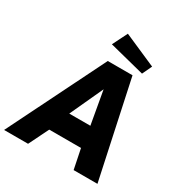

<svg xmlns="http://www.w3.org/2000/svg" viewBox="-257 -1122 1206 1277"><g transform="rotate(30 346.0 -483.0)"><path d="M328 -742H518L677 0H494L463 -152H219L144 0H-40ZM443 -311 398 -565 281 -311ZM602 -857 567 -783 296 -852 353 -966Z"/></g></svg>

Font: Morrison ExtraBold
Style: Regular
Weight: 800
Designer: Pablo Impallari, Rodrigo Fuenzalida (Modified by Dan O. Williams)
Version: Version 0.03;June 6, 2019;FontCreator 11.5.0.2425 64-bit; tt